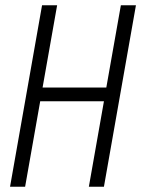

<svg xmlns="http://www.w3.org/2000/svg" viewBox="-20 -706 534 726"><path d="M18 0 139 -686H196L141 -375H382L437 -686H494L373 0H316L373 -323H132L75 0Z"/></svg>

Font: Archivo ExtraCondensed ExtraLight
Style: Italic
Weight: 250
Width: 2
Italic angle: -10°
Designer: Hector Gatti
Foundry: Omnibus-Type
Version: Version 2.001